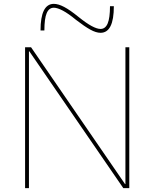

<svg xmlns="http://www.w3.org/2000/svg" viewBox="-20 -975 800 995"><path d="M110 0V-730H141L628 -21H630V-730H650V0H619L132 -709H130V0ZM501 -805Q478 -805 448 -821.5Q418 -838 374 -872Q334 -905 305.5 -920Q277 -935 259 -935Q234 -935 222 -907Q210 -879 210 -817H190Q190 -955 259 -955Q282 -955 312.5 -939Q343 -923 386 -888Q427 -855 455 -840Q483 -825 501 -825Q526 -825 538 -853.5Q550 -882 550 -943H570Q570 -805 501 -805Z"/></svg>

Font: M PLUS 1 Thin
Style: Regular
Weight: 100
Designer: Coji Morishita
Foundry: UNDERFOREST DESIGN
Version: Version 1.001